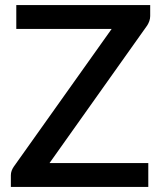

<svg xmlns="http://www.w3.org/2000/svg" viewBox="-20 -740 644 760"><path d="M574.5 -676.5Q574.5 -666.5 571.2 -657Q568 -647.5 562.5 -639L176 -94.5H567V0H23V-46Q23 -55.5 26 -63.8Q29 -72 34 -79.5L422 -625.5H44.5V-720H574.5Z"/></svg>

Font: Lato SemiBold
Style: Regular
Weight: 600
Designer: Lukasz Dziedzic with Adam Twardoch and Botio Nikoltchev
Foundry: tyPoland Lukasz Dziedzic
Version: Version 2.015; 2015-08-06; http://www.latofonts.com/